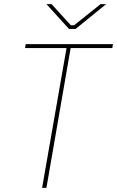

<svg xmlns="http://www.w3.org/2000/svg" viewBox="-20 -915 570 935"><path d="M185 0H206L324 -681H527L530 -700H105L102 -681H304ZM316 -774H348L497 -895H470L341 -792H325L231 -895H206Z"/></svg>

Font: Fixel Text 20240404 Thin
Style: Italic
Weight: 100
Width: 4
Italic angle: -10°
Designer: AlfaBravo + MacPaw
Foundry: Kyrylo Tkachov, Marchela Mozhyna, Serhii Makarenko, Maria Weinstein, Zakhar Kryvoshyya
Version: Version 1.211;Glyphs 3.2 (3225)